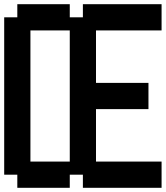

<svg xmlns="http://www.w3.org/2000/svg" viewBox="-20 -1020 790 915"><path d="M312.5 -250V-875H125V-250ZM62.5 -125V-187.5H0V-937.5H62.5V-1000H312.5V-937.5H375V-1000H750V-875H437.5V-625H687.5V-500H437.5V-250H750V-125H375V-187.5H312.5V-125Z"/></svg>

Font: Better VCR
Style: Regular
Weight: 400
Designer: artdzyk
Foundry: https://fontstruct.com
Version: Version 1.0